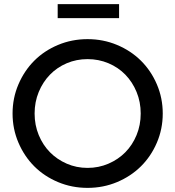

<svg xmlns="http://www.w3.org/2000/svg" viewBox="-20 -901 851 932"><path d="M41 0ZM770 -350Q770 -275 741.5 -208.5Q713 -142 664 -93.5Q615 -45 548 -17Q481 11 405 11Q329 11 262 -17Q195 -45 146.5 -93.5Q98 -142 69.5 -208.5Q41 -275 41 -350Q41 -425 69.5 -491.5Q98 -558 146.5 -606.5Q195 -655 262 -683Q329 -711 405 -711Q481 -711 548 -683Q615 -655 664 -606.5Q713 -558 741.5 -491.5Q770 -425 770 -350ZM663 -350Q663 -406 643 -454.5Q623 -503 588.5 -538.5Q554 -574 506.5 -594Q459 -614 405 -614Q351 -614 304 -594Q257 -574 222.5 -538.5Q188 -503 168 -454.5Q148 -406 148 -350Q148 -294 168 -245.5Q188 -197 222.5 -162Q257 -127 304 -106.5Q351 -86 405 -86Q459 -86 506.5 -106.5Q554 -127 588.5 -162Q623 -197 643 -245.5Q663 -294 663 -350ZM558 -881V-813H260V-881Z"/></svg>

Font: Red Hat Display Medium
Style: Regular
Weight: 500
Designer: Pentagram / MCKL
Foundry: Pentagram / MCKL
Version: Version 1.005; Red Hat Display Medium